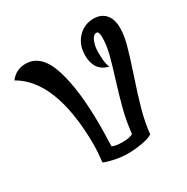

<svg xmlns="http://www.w3.org/2000/svg" viewBox="-133 -604 697 714"><g transform="rotate(-30 216.0 -247.5)"><path d="M120 -17Q125 -62 125 -97Q122 -369 -11 -445Q14 -478 55 -478Q122 -478 151.5 -386.5Q181 -295 181 -141Q181 -112 179 -52Q195 -45 222 -45Q255 -45 268 -54Q273 -103 284 -147Q295 -191 316 -259Q335 -319 343.5 -354Q352 -389 352 -420Q352 -434 349.5 -440Q347 -446 341 -446Q328 -446 319.5 -426Q311 -406 311 -381Q311 -358 312.5 -343Q314 -328 320 -313Q291 -320 277 -340.5Q263 -361 263 -393Q263 -439 290.5 -468Q318 -497 358 -497Q390 -497 408.5 -476.5Q427 -456 427 -417Q427 -386 416 -346Q405 -306 383 -240Q360 -172 345.5 -120Q331 -68 326 -19Q312 -9 280 -3.5Q248 2 220 2Q192 2 163.5 -4Q135 -10 120 -17Z"/></g></svg>

Font: Charmonman
Style: Bold
Weight: 700
Designer: Ekaluck Peanpanawate
Foundry: Cadson Demak Co.,Ltd.
Version: Version 1.000; ttfautohint (v1.6)